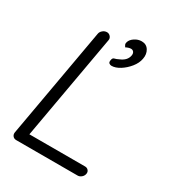

<svg xmlns="http://www.w3.org/2000/svg" viewBox="-179 -858 889 968"><g transform="rotate(30 265.5 -374.0)"><path d="M429.7 -58.6Q441.4 -58.6 448.7 -50.3Q456.1 -42 454.1 -30.3Q452.1 -17.6 441.9 -8.8Q431.6 0 419.9 0H62.5Q49.8 0 42.5 -8.8Q35.2 -17.6 37.1 -30.3L150.4 -669.9Q152.3 -681.6 163.1 -690.9Q173.8 -700.2 187.5 -700.2Q199.2 -700.2 207.5 -690.9Q215.8 -681.6 213.9 -669.9L102.5 -42L85.9 -58.6ZM411.1 -674.8Q406.2 -647.5 385.7 -622.1Q365.2 -596.7 339.4 -580.6Q313.5 -564.5 291 -564.5Q283.2 -564.5 276.9 -569.3Q270.5 -574.2 273.4 -587.9Q275.4 -601.6 285.2 -603.5Q294.9 -605.5 310.5 -613.3Q329.1 -621.1 339.8 -632.8Q350.6 -644.5 353.5 -661.1Q355.5 -673.8 349.6 -681.2Q343.8 -688.5 334 -688.5Q327.1 -688.5 319.3 -686Q311.5 -683.6 304.7 -679.7Q300.8 -684.6 297.9 -690.9Q294.9 -697.3 297.9 -706.1Q302.7 -722.7 321.8 -735.4Q340.8 -748 362.3 -748Q389.6 -748 403.3 -726.1Q417 -704.1 411.1 -674.8Z"/></g></svg>

Font: Quicksand
Style: Italic
Weight: 400
Designer: Andrew Paglinawan
Foundry: Andrew Paglinawan
Version: Version 3.006